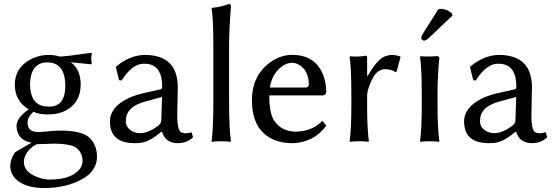

<svg xmlns="http://www.w3.org/2000/svg" viewBox="-20 -718 2815 976"><path d="M101.1 104Q101.1 159.7 178.2 185.1Q208.5 194.8 231.9 194.8Q331.1 194.8 377 150.9Q399.4 128.4 399.9 101.1Q398.9 52.2 360.8 28.8Q325.7 12.2 254.9 12.2Q249.5 12.2 225.6 13.2Q183.6 15.1 166 15.1Q120.1 40 105.5 81.5Q101.1 93.8 101.1 104ZM390.1 -289.1Q390.1 -199.7 319.8 -159.2Q279.3 -136.2 224.1 -136.2Q176.8 -136.7 149.9 -149.9Q120.1 -123.5 120.1 -94.2Q120.1 -50.8 165 -47.4Q171.4 -46.9 178.2 -46.9Q181.2 -46.9 207 -48.8Q245.1 -53.7 290 -54.2Q392.1 -53.7 431.2 -21Q472.7 15.6 473.1 78.1Q473.1 164.6 363.8 209Q292.5 237.8 204.1 237.8Q106 237.8 59.1 190.9Q32.2 162.6 32.2 124Q32.7 92.8 55.2 58.1Q67.4 48.3 136.7 9.3Q138.7 8.3 140.1 7.3Q73.2 -4.4 64.9 -64.9Q64 -72.3 64 -79.1Q64.9 -119.6 126 -162.1Q55.7 -204.1 55.2 -287.1Q55.2 -371.6 132.3 -414.6Q176.3 -438.5 225.1 -439Q259.3 -438.5 286.1 -430.2Q315.4 -431.6 416 -445.8Q431.6 -447.8 443.8 -449.2L446.8 -445.8Q443.8 -431.6 443.8 -419.9Q443.8 -406.7 446.8 -394L443.8 -391.1Q350.1 -400.9 339.8 -401.4Q389.6 -366.7 390.1 -289.1ZM312 -284.2Q310.5 -399.9 221.2 -400.9Q152.3 -400.9 136.7 -329.1Q133.3 -311.5 132.8 -292Q132.8 -190.9 203.6 -178.2Q215.8 -176.3 229 -175.8Q303.2 -175.8 311 -259.8Q312 -272 312 -284.2Z M803.7 -225.1 718.8 -202.1Q631.8 -178.7 621.6 -122.6Q620.1 -112.3 619.6 -102.1Q619.6 -67.4 655.3 -49.3Q673.3 -41 693.8 -41Q734.4 -41.5 785.6 -80.1Q799.3 -91.8 799.8 -106ZM803.7 -47.9H799.8Q743.2 0 700.7 7.3Q684.1 9.8 663.6 9.8Q562.5 9.8 543 -64Q539.1 -80.1 538.6 -98.1Q538.6 -173.8 631.8 -218.3Q664.6 -233.9 704.6 -243.2L797.9 -264.2Q804.2 -268.1 804.7 -275.9Q804.7 -387.2 724.6 -393.6Q717.3 -394 708.5 -394Q650.9 -392.6 598.6 -309.1L585.4 -310.1L568.8 -377L571.8 -380.9Q641.6 -438.5 718.8 -439Q882.3 -436.5 883.8 -276.9Q883.8 -272.5 882.8 -231Q880.9 -144.5 880.9 -126Q881.3 -63.5 897.5 -47.9Q906.2 -40.5 926.8 -40.5Q939.5 -41 953.6 -45.9L961.4 -21Q931.6 9.8 881.8 9.8Q821.3 8.8 803.7 -47.9Z M1064.5 -200.2V-481.9Q1064.5 -625 1055.7 -674.8L1057.6 -678.2Q1103.5 -682.1 1144.5 -698.2Q1152.8 -696.3 1153.8 -688Q1145 -565.9 1144.5 -500V-200.2Q1144.5 -65.9 1153.8 0L1151.4 2.9Q1133.3 0 1104.5 0Q1075.7 0 1057.6 2.9L1055.7 0Q1064.5 -65.4 1064.5 -200.2Z M1351.6 -272.9H1535.6Q1548.8 -274.9 1549.8 -287.1Q1549.8 -359.4 1500 -388.7Q1482.4 -398.4 1465.3 -398.9Q1429.7 -398.9 1396.5 -366.2Q1361.3 -331.1 1351.6 -272.9ZM1618.7 -104 1638.7 -79.1Q1585.9 -6.8 1497.6 7.3Q1480.5 9.8 1464.4 9.8Q1360.4 8.8 1305.7 -56.2Q1260.7 -110.8 1260.7 -209Q1260.7 -328.1 1345.7 -395.5Q1401.4 -439 1465.3 -439Q1584.5 -439 1624 -333.5Q1638.2 -294.4 1638.7 -250Q1636.7 -233.9 1620.6 -232.9H1348.6Q1349.1 -144 1372.6 -106Q1410.2 -50.3 1481.4 -48.8Q1567.9 -49.8 1618.7 -104Z M1846.2 -334 1849.1 -332Q1894.5 -410.6 1930.2 -428.7Q1950.7 -438.5 1976.1 -439Q1990.2 -438.5 2012.2 -432.1L2016.1 -428.2L1996.1 -354L1988.3 -352.1Q1972.2 -365.7 1936 -366.2Q1902.8 -365.2 1880.4 -331.1Q1848.1 -273.4 1846.2 -231.9V-180.2Q1846.2 -67.9 1855 0L1853 2.9Q1835 0 1806.2 0Q1777.3 0 1759.3 2.9L1757.3 0Q1766.1 -63 1766.1 -180.2V-234.9Q1766.1 -373 1757.3 -429.2L1759.3 -432.1Q1803.2 -427.7 1840.3 -435.1Q1846.2 -433.1 1846.2 -424.8Z M2208 -670.9Q2214.4 -672.9 2222.2 -672.9Q2253.4 -671.9 2277.3 -649.9L2280.3 -639.2L2165 -529.8Q2146 -511.2 2135.3 -511.2Q2124 -514.2 2121.1 -523.9Q2122.1 -535.2 2132.8 -551.8ZM2124 -234.9Q2124 -367.7 2115.2 -429.2L2117.2 -432.1Q2160.2 -428.7 2204.1 -433.1Q2212.4 -428.7 2213.4 -422.9Q2204.6 -337.4 2204.1 -251V-180.2Q2204.1 -70.8 2213.4 0L2210.9 2.9Q2192.9 0 2164.1 0Q2135.3 0 2117.2 2.9L2115.2 0Q2124 -68.4 2124 -180.2Z M2604 -225.1 2519 -202.1Q2432.1 -178.7 2421.9 -122.6Q2420.4 -112.3 2419.9 -102.1Q2419.9 -67.4 2455.6 -49.3Q2473.6 -41 2494.1 -41Q2534.7 -41.5 2585.9 -80.1Q2599.6 -91.8 2600.1 -106ZM2604 -47.9H2600.1Q2543.5 0 2501 7.3Q2484.4 9.8 2463.9 9.8Q2362.8 9.8 2343.3 -64Q2339.4 -80.1 2338.9 -98.1Q2338.9 -173.8 2432.1 -218.3Q2464.8 -233.9 2504.9 -243.2L2598.1 -264.2Q2604.5 -268.1 2605 -275.9Q2605 -387.2 2524.9 -393.6Q2517.6 -394 2508.8 -394Q2451.2 -392.6 2398.9 -309.1L2385.7 -310.1L2369.1 -377L2372.1 -380.9Q2441.9 -438.5 2519 -439Q2682.6 -436.5 2684.1 -276.9Q2684.1 -272.5 2683.1 -231Q2681.2 -144.5 2681.2 -126Q2681.6 -63.5 2697.8 -47.9Q2706.5 -40.5 2727.1 -40.5Q2739.7 -41 2753.9 -45.9L2761.7 -21Q2731.9 9.8 2682.1 9.8Q2621.6 8.8 2604 -47.9Z"/></svg>

Font: Linux Biolinum O
Style: Regular
Weight: 400
Designer: Philipp H. Poll
Foundry: Philipp H. Poll
Version: Version 1.0.4